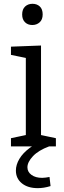

<svg xmlns="http://www.w3.org/2000/svg" viewBox="-20 -771 338 1011"><path d="M196 -51.3 187.3 -61.7 274.3 -43.3V0H37.7V-43.3L124.7 -61.7L116 -51.3V-473L124 -464.3L37.7 -482V-525.3L196 -531.3ZM150 -639.3Q126.3 -639.3 111.5 -654Q96.7 -668.7 96.7 -694.7Q96.7 -722.3 112.2 -736.7Q127.7 -751 151 -751Q174.7 -751 189.7 -736.8Q204.7 -722.7 204.7 -695Q204.7 -667.7 188.8 -653.5Q173 -639.3 150 -639.3ZM178.9 219.7Q126.4 219.7 95 194.2Q63.7 168.7 63.7 127Q63.7 96.5 82.2 65.4Q100.7 34.3 137.3 7.3Q173.9 -19.7 228.2 -38L238.2 0Q182.7 20.5 153.5 51.4Q124.4 82.3 124.4 110Q124.4 134.3 145.8 149.9Q167.2 165.5 201.9 165.5Q210.9 165.5 220.8 164.1Q230.7 162.8 240.7 160.8L246.2 208.8Q227.9 214.5 211.2 217.1Q194.4 219.7 178.9 219.7Z"/></svg>

Font: Bitter Thin
Style: Regular
Weight: 100
Designer: Sol Matas, and Bitter project Authors
Foundry: Sol Matas
Version: Version 2.002